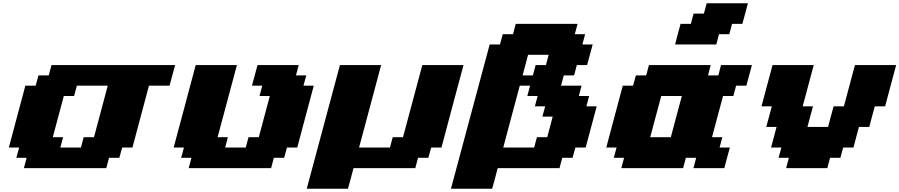

<svg xmlns="http://www.w3.org/2000/svg" viewBox="-20 -1020 5457 1165"><path d="M125 0H625L641.6 -62.5H704.1L721.2 -125H783.7Q800.8 -187.5 833.7 -312.5Q866.7 -437.5 883.8 -500H1008.8Q1014.2 -520.5 1025.4 -562.3Q1036.6 -604 1042.5 -625H292.5L275.9 -562.5H213.4L196.3 -500H133.8Q117.2 -437.5 83.7 -312.5Q50.3 -187.5 33.7 -125H96.2L79.1 -62.5H141.6ZM471.2 -125H346.2L362.8 -187.5H300.3Q311.5 -229 333.7 -312.3Q356 -395.5 367.2 -437.5H429.7L446.3 -500H633.8L550.3 -187.5H487.8Z M1125 0H1625L1641.6 -62.5H1704.1L1721.2 -125H1783.7Q1800.8 -187.5 1833.7 -312.5Q1866.7 -437.5 1883.8 -500H1821.3L1838.4 -562.5H1775.9L1792.5 -625H1542.5Q1537.1 -604 1525.6 -562.3Q1514.2 -520.5 1508.8 -500H1571.3L1554.7 -437.5H1617.2Q1606 -396 1583.7 -312.5Q1561.5 -229 1550.3 -187.5H1487.8L1471.2 -125H1346.2L1362.8 -187.5H1300.3L1417.5 -625H1167.5Q1145.5 -542 1100.8 -375Q1056.2 -208 1033.7 -125H1096.2L1079.1 -62.5H1141.6Z M1841.3 125H2091.3Q2097.2 104 2108.4 62.5Q2119.6 21 2125 0H2500L2516.6 -62.5H2579.1L2596.2 -125H2658.7Q2680.7 -208.5 2725.3 -375.2Q2770 -542 2792.5 -625H2542.5L2425.3 -187.5H2362.8L2346.2 -125H2158.7Q2181.2 -208.5 2225.8 -375.2Q2270.5 -542 2292.5 -625H2042.5Q2008.8 -500 1941.9 -250Q1875 0 1841.3 125Z M2716.3 125H2966.3Q2972.2 104 2983.4 62.5Q2994.6 21 3000 0H3375L3391.6 -62.5H3454.1L3471.2 -125H3533.7Q3544.9 -166.5 3567.1 -249.8Q3589.4 -333 3600.6 -375H3538.1L3554.7 -437.5H3492.2L3508.8 -500H3383.8L3400.9 -562.5H3463.4L3480 -625H3542.5Q3547.9 -645.5 3559.1 -687.3Q3570.3 -729 3576.2 -750H3513.7L3530.3 -812.5H3467.8L3484.4 -875H3109.4L3092.8 -812.5H3030.3L3013.7 -750H2951.2Q2912.1 -604.5 2833.7 -312.5Q2755.4 -20.5 2716.3 125ZM3221.2 -125H3033.7Q3050.3 -187.5 3083.5 -312.5Q3116.7 -437.5 3133.8 -500H3196.3L3179.7 -437.5H3242.2L3225.6 -375H3288.1L3271 -312.5H3333.5Q3328.1 -291.5 3317.1 -249.8Q3306.2 -208 3300.3 -187.5H3237.8ZM3213.4 -562.5H3150.9Q3156.7 -583.5 3167.7 -625Q3178.7 -666.5 3184.1 -687.5H3309.1L3292.5 -625H3230Z M4187.5 0H4375Q4380.4 -21 4391.6 -62.5Q4402.8 -104 4408.7 -125H4346.2L4362.8 -187.5H4300.3Q4311.5 -229 4333.7 -312.5Q4356 -396 4367.2 -437.5H4429.7L4446.3 -500H4508.8Q4514.2 -520.5 4525.4 -562.3Q4536.6 -604 4542.5 -625H4355L4338.4 -562.5H4275.9L4292.5 -625H3917.5L3900.9 -562.5H3838.4L3821.3 -500H3758.8Q3742.2 -437.5 3708.7 -312.5Q3675.3 -187.5 3658.7 -125H3721.2L3704.1 -62.5H3766.6L3750 0H4125L4141.6 -62.5H4204.1ZM4050.3 -187.5H3925.3Q3936.5 -229 3958.7 -312.3Q3981 -395.5 3992.2 -437.5H4117.2Q4106 -396 4083.7 -312.5Q4061.5 -229 4050.3 -187.5ZM4076.2 -750H4326.2L4342.8 -812.5H4405.3L4421.9 -875H4484.4Q4490.2 -896 4501.5 -937.5Q4512.7 -979 4518.1 -1000H4268.1L4251 -937.5H4188.5L4171.9 -875H4109.4Q4103.5 -854 4092.5 -812.5Q4081.5 -771 4076.2 -750Z M4750 0H5000L5016.6 -62.5H5079.1L5096.2 -125H5158.7Q5164.1 -145.5 5175 -187.3Q5186 -229 5191.9 -250H5254.4Q5259.8 -270.5 5271 -312.3Q5282.2 -354 5288.1 -375H5350.6Q5361.8 -416.5 5384 -500Q5406.2 -583.5 5417.5 -625H5167.5Q5156.2 -583.5 5134 -500Q5111.8 -416.5 5100.6 -375H5038.1Q5032.2 -354 5021 -312.3Q5009.8 -270.5 5004.4 -250H4879.4Q4884.8 -270.5 4896 -312.3Q4907.2 -354 4913.1 -375H4850.6Q4861.8 -416.5 4884 -500Q4906.2 -583.5 4917.5 -625H4667.5Q4656.2 -583.5 4634 -500Q4611.8 -416.5 4600.6 -375H4663.1Q4657.7 -354 4646.5 -312.3Q4635.3 -270.5 4629.4 -250H4691.9Q4686.5 -229 4675.5 -187.3Q4664.6 -145.5 4658.7 -125H4721.2L4704.1 -62.5H4766.6Z"/></svg>

Font: Faithful 32x
Style: BoldOblique
Weight: 400
Foundry: Faithful Resource Pack
Version: Version 1.0; January 27, 2023